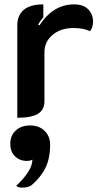

<svg xmlns="http://www.w3.org/2000/svg" viewBox="-20 -529 472 877"><path d="M183 -291V-67Q183 -27 153 -9Q123 9 59 9V-413Q59 -459 88.5 -484Q118 -509 178 -509V-450Q163 -433 154 -417L160 -413Q223 -509 318 -509Q361 -509 383 -486.5Q405 -464 405 -430Q405 -404 391 -386Q364 -401 316 -401Q257 -401 220 -369.5Q183 -338 183 -291ZM128 200Q119 206 103 206Q70 206 48.5 185Q27 164 27 128Q27 90 52 67Q77 44 117 44Q159 44 184 69Q209 94 209 131Q209 194 188 237Q167 280 124 317Q117 322 106 325Q95 328 83 328Q62 328 54 320Q128 250 128 200Z"/></svg>

Font: K2D
Style: Bold
Weight: 700
Designer: Katatrad Aksorn Co.,Ltd.
Foundry: Cadson Demak Co.,Ltd.
Version: Version 1.000; ttfautohint (v1.6)